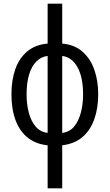

<svg xmlns="http://www.w3.org/2000/svg" viewBox="-20 -780 594 1040"><path d="M238 240V7Q176 1 132 -33Q88 -67 65 -127Q42 -187 42 -269Q42 -346 63 -405.5Q84 -465 127.5 -501.5Q171 -538 238 -544V-760H317V-544Q384 -538 427 -500Q470 -462 491 -402Q512 -342 512 -269Q512 -195 491 -135Q470 -75 427 -38Q384 -1 317 7V240ZM238 -60V-477Q203 -473 177 -447Q151 -421 137.5 -376Q124 -331 124 -269Q124 -214 136.5 -168Q149 -122 174 -93.5Q199 -65 238 -60ZM317 -60Q357 -65 381.5 -94.5Q406 -124 418 -170Q430 -216 430 -269Q430 -361 400 -415.5Q370 -470 317 -477Z"/></svg>

Font: Noto Sans ExtraCondensed
Style: Regular
Weight: 400
Width: 2
Designer: Monotype Design Team
Foundry: Monotype Imaging Inc.
Version: Version 2.013